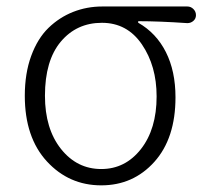

<svg xmlns="http://www.w3.org/2000/svg" viewBox="-20 -553 631 586"><path d="M289.1 12.7Q190.4 12.7 123 -60.5Q55.7 -133.8 55.7 -260.7Q55.7 -329.1 75.2 -382.3Q94.7 -435.5 127.9 -467.8Q161.1 -500 203.1 -516.6Q245.1 -533.2 292 -533.2H551.8Q562.5 -533.2 570.3 -525.4Q578.1 -517.6 578.1 -506.8Q578.1 -496.1 570.3 -489.3Q562.5 -482.4 551.8 -482.4Q465.8 -488.3 403.3 -488.3Q401.4 -488.3 401.4 -486.3Q401.4 -484.4 402.3 -483.4Q457 -452.1 486.3 -394Q515.6 -335.9 515.6 -255.9Q515.6 -130.9 451.2 -59.1Q386.7 12.7 289.1 12.7ZM289.1 -37.1Q362.3 -37.1 410.2 -98.1Q458 -159.2 458 -258.8Q458 -351.6 413.1 -417.5Q368.2 -483.4 291 -483.4Q213.9 -483.4 165.5 -425.8Q117.2 -368.2 117.2 -260.7Q117.2 -160.2 166 -98.6Q214.8 -37.1 289.1 -37.1Z"/></svg>

Font: Gen Jyuu Gothic Light
Style: Regular
Weight: 200
Designer: [Source Han Sans]
Ryoko NISHIZUKA  (kana & ideographs); Paul D. Hunt (Latin, Greek & Cyrillic); Wenlong ZHANG  (bopomofo
Version: Version 1.002.20150607